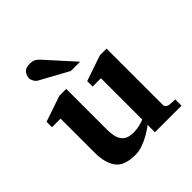

<svg xmlns="http://www.w3.org/2000/svg" viewBox="-184 -807 926 926"><g transform="rotate(-45 279.0 -344.0)"><path d="M537.6 -19.5H356.4V-69.3Q339.8 -56.2 315.7 -42Q291.5 -27.8 264.9 -18.1Q238.3 -8.3 213.9 -8.3Q137.2 -8.3 109.1 -47.4Q81.1 -86.4 81.1 -155.3V-387.7H22.5V-424.8L154.8 -469.7H201.7V-190.4Q201.7 -168.5 206.5 -145.5Q211.4 -122.6 228.8 -106.7Q246.1 -90.8 284.2 -90.8Q305.2 -90.8 325.4 -95.9Q345.7 -101.1 356.4 -106V-387.7H299.8V-424.8L431.2 -469.7H476.6V-85.4Q476.6 -77.1 483.2 -71.3Q489.7 -65.4 498 -64.5L537.6 -61.5ZM341.8 -515.1H278.8L133.3 -594.7Q124 -600.1 117.4 -611.8Q110.8 -623.5 110.8 -632.3Q110.8 -648.9 122.1 -664.6Q133.3 -680.2 162.1 -680.2Q180.7 -680.2 192.1 -674.3Q203.6 -668.5 218.8 -651.4Z"/></g></svg>

Font: Annapurna SIL
Style: Bold
Weight: 700
Designer: Peter Martin, Annie Olsen
Foundry: SIL International
Version: Version 2.000